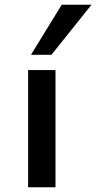

<svg xmlns="http://www.w3.org/2000/svg" viewBox="-20 -786 404 806"><path d="M98 0V-492H213V0ZM110 -556 239 -766H364L196 -556Z"/></svg>

Font: Nunito Sans 10pt Expanded SemiBold
Style: Regular
Weight: 600
Width: 7
Designer: Vernon Adams
Foundry: Vernon Adams
Version: Version 3.101;gftools[0.9.27]